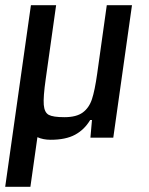

<svg xmlns="http://www.w3.org/2000/svg" viewBox="-26 -530 573 739"><path d="M482 -510 410 0H322L328 -68H321Q299 -31 263 -11.5Q227 8 169 8Q140 8 118 -2L91 189H-6L93 -510H190L150 -226Q140 -156 142.5 -126.5Q145 -97 161.5 -88Q178 -79 222 -79Q268 -79 292.5 -97Q317 -115 328 -148.5Q339 -182 348 -246L385 -510Z"/></svg>

Font: Assailand Medium
Style: Italic
Weight: 500
Italic angle: -8°
Designer: Hector Gatti with collaboration of the Omnibus-Type team
Foundry: Omnibus-Type
Version: Version 0.072;October 19, 2019;FontCreator 12.0.0.2547 64-bi